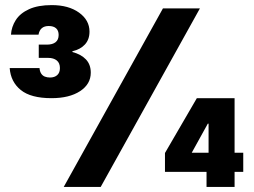

<svg xmlns="http://www.w3.org/2000/svg" viewBox="-20 -733 998 753"><path d="M182 -348Q101 -348 61.5 -380Q22 -412 18 -466H135Q136 -453 141.5 -444.5Q147 -436 156 -432.5Q165 -429 176 -429Q194 -429 204.5 -438.5Q215 -448 215 -466Q215 -486 202.5 -496Q190 -506 169 -506H132V-558H164Q186 -558 198 -567.5Q210 -577 210 -596Q210 -613 200 -622Q190 -631 171 -631Q154 -631 144 -622.5Q134 -614 131 -597H23Q25 -628 42 -654.5Q59 -681 94 -697Q129 -713 183 -713Q249 -713 290 -683.5Q331 -654 331 -609Q331 -578 313 -558.5Q295 -539 264 -532V-529Q298 -520 317 -500Q336 -480 336 -448Q336 -403 294 -375.5Q252 -348 182 -348ZM230 0 619 -700H764L375 0ZM790 0V-59H627V-133L752 -348H900V-134H934V-59H900V0ZM732 -134H798V-248H795Z"/></svg>

Font: DM Sans 36pt Black
Style: Regular
Weight: 900
Designer: Colophon Foundry, Jonny Pinhorn
Foundry: Colophon Foundry
Version: Version 4.004;gftools[0.9.30]